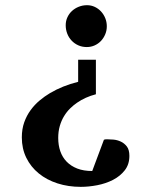

<svg xmlns="http://www.w3.org/2000/svg" viewBox="-20 -520 562 739"><path d="M478 80.1Q478 112.8 460.2 135.5Q442.4 158.2 414.8 172.4Q387.2 186.5 354.2 192.9Q321.3 199.2 291 199.2Q242.7 199.2 201.2 185.8Q159.7 172.4 129.2 147.5Q98.6 122.6 81.3 87.4Q64 52.2 64 8.8Q64 -22.9 73.2 -49.1Q82.5 -75.2 97.9 -96.2Q113.3 -117.2 132.6 -133.3Q151.9 -149.4 172.4 -161.6Q220.2 -189.9 280.8 -205.1V-290H349.1V-157.2Q308.1 -146.5 276.4 -124.5Q262.7 -115.2 249.8 -102.5Q236.8 -89.8 226.6 -73Q216.3 -56.2 210.2 -35.2Q204.1 -14.2 204.1 11.2Q204.1 39.1 212.2 62.3Q220.2 85.4 236.6 102.3Q252.9 119.1 277.3 128.7Q301.8 138.2 335 138.2L379.9 18.1Q380.4 17.6 382.3 17.1Q383.8 16.6 386 16.4Q388.2 16.1 392.1 16.1Q401.9 16.1 416.5 17.3Q431.2 18.6 444.8 24.9Q458.5 31.2 468.3 43.9Q478 56.6 478 80.1ZM391.1 -418.9Q391.1 -402.3 385 -387.9Q378.9 -373.5 368.7 -362.5Q358.4 -351.6 344.2 -345.2Q330.1 -338.9 314 -338.9Q295.9 -338.9 281 -345.7Q266.1 -352.5 255.4 -364Q244.6 -375.5 238.8 -390.6Q232.9 -405.8 232.9 -422.9Q232.9 -439.5 239.5 -453.6Q246.1 -467.8 257.3 -478Q268.6 -488.3 283.4 -494.1Q298.3 -500 314.9 -500Q331.1 -500 345 -493.4Q358.9 -486.8 369.1 -475.6Q379.4 -464.4 385.3 -449.7Q391.1 -435.1 391.1 -418.9Z"/></svg>

Font: Charis SIL Viet
Style: Bold
Weight: 700
Foundry: SIL International
Version: Version 5.000